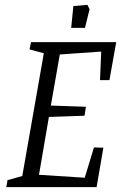

<svg xmlns="http://www.w3.org/2000/svg" viewBox="-20 -773 500 793"><path d="M393 -442 398 -560 227 -548 190 -337 335 -332 329 -295 182 -290 141 -51 330 -39 368 -164 407 -163 379 0H6L11 -29L72 -46L161 -553L102 -569L108 -599H460L432 -442ZM283 -748 341 -753 350 -735 331 -658H274Z"/></svg>

Font: Grenze Light
Style: Italic
Weight: 300
Italic angle: -10°
Designer: Renata Polastri
Foundry: Omnibus-Type
Version: Version 1.002; ttfautohint (v1.8)